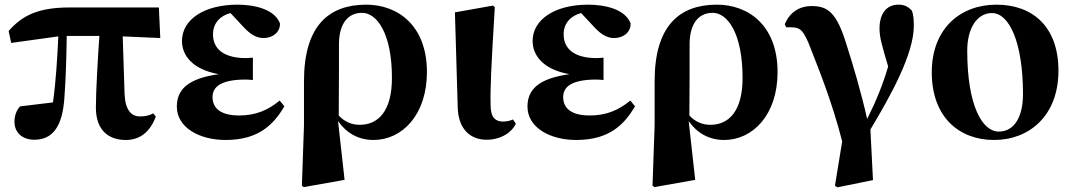

<svg xmlns="http://www.w3.org/2000/svg" viewBox="-20 -583 4594 823"><path d="M506 -427 667 -420 661 -551H278C146 -551 76 -518 17 -450L28 -399L230 -427C226 -343 220 -235 207 -144C163 -139 74 -128 66 -127C50 -110 42 -86 42 -61C42 -12 79 16 127 16C208 16 248 -44 256 -164C262 -240 265 -344 266 -429H406C399 -331 391 -187 391 -122C391 -24 446 17 519 17C578 17 622 -15 648 -83L637 -97C619 -88 605 -84 579 -84C543 -84 517 -111 514 -180Z M1179 -152C1128 -110 1075 -88 1005 -88C933 -88 891 -114 891 -167C891 -213 931 -242 1033 -242C1043 -242 1053 -241 1064 -240V-336C1054 -335 1043 -334 1034 -334C951 -334 893 -365 893 -436C893 -486 927 -517 968 -527L1025 -466C1053 -436 1079 -420 1109 -420C1152 -420 1182 -448 1180 -483C1157 -543 1072 -563 998 -563C856 -563 760 -500 760 -407C760 -350 800 -286 918 -265C788 -247 738 -201 738 -126C738 -36 835 17 947 17C1092 17 1154 -52 1199 -127Z M1433 -400C1435 -479 1469 -528 1532 -528C1595 -528 1660 -441 1660 -249C1660 -105 1600 -48 1522 -48C1487 -48 1457 -61 1432 -88C1433 -129 1433 -396 1433 -400ZM1283 -45 1274 213 1282 219 1457 188 1429 -64C1463 -15 1514 17 1581 17C1704 17 1810 -91 1810 -274C1810 -475 1684 -563 1550 -563C1388 -563 1283 -471 1283 -235Z M2066 16C2130 16 2177 -19 2191 -53L2179 -71C2168 -66 2155 -62 2136 -62C2106 -62 2083 -77 2083 -131C2081 -199 2085 -290 2101 -552L2093 -559L1930 -530L1942 -123C1944 -33 1993 16 2066 16Z M2682 -152C2631 -110 2578 -88 2508 -88C2436 -88 2394 -114 2394 -167C2394 -213 2434 -242 2536 -242C2546 -242 2556 -241 2567 -240V-336C2557 -335 2546 -334 2537 -334C2454 -334 2396 -365 2396 -436C2396 -486 2430 -517 2471 -527L2528 -466C2556 -436 2582 -420 2612 -420C2655 -420 2685 -448 2683 -483C2660 -543 2575 -563 2501 -563C2359 -563 2263 -500 2263 -407C2263 -350 2303 -286 2421 -265C2291 -247 2241 -201 2241 -126C2241 -36 2338 17 2450 17C2595 17 2657 -52 2702 -127Z M2936 -400C2938 -479 2972 -528 3035 -528C3098 -528 3163 -441 3163 -249C3163 -105 3103 -48 3025 -48C2990 -48 2960 -61 2935 -88C2936 -129 2936 -396 2936 -400ZM2786 -45 2777 213 2785 219 2960 188 2932 -64C2966 -15 3017 17 3084 17C3207 17 3313 -91 3313 -274C3313 -475 3187 -563 3053 -563C2891 -563 2786 -471 2786 -235Z M3350 -466H3369C3409 -466 3424 -458 3457 -370C3489 -287 3545 -152 3590 23L3559 213L3569 220L3722 189L3711 -28C3798 -173 3897 -351 3897 -472C3897 -499 3896 -516 3889 -537C3872 -555 3857 -563 3831 -563C3779 -563 3750 -523 3750 -461C3750 -424 3759 -393 3787 -298C3765 -222 3736 -151 3697 -73C3670 -193 3635 -309 3610 -387C3566 -535 3525 -557 3458 -557C3406 -557 3364 -529 3344 -479Z M4241 17C4392 17 4517 -87 4517 -280C4517 -467 4408 -563 4251 -563C4097 -563 3974 -461 3974 -273C3974 -80 4092 17 4241 17ZM4261 -19C4191 -19 4126 -129 4126 -366C4126 -462 4168 -527 4232 -527C4306 -527 4365 -402 4365 -179C4365 -84 4329 -19 4261 -19Z"/></svg>

Font: Noto Serif KR Black
Style: Regular
Weight: 900
Version: Version 1.001;PS 1.001;hotconv 16.6.54;makeotf.lib2.5.65590